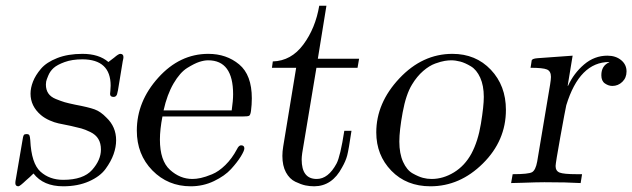

<svg xmlns="http://www.w3.org/2000/svg" viewBox="-20 -635 2193 666"><path d="M33.2 0Q33.2 -5.9 35.2 -15.1L58.1 -148.9Q60.1 -163.1 62.5 -166.5Q64.9 -169.9 71.8 -169.9Q79.6 -169.9 81.8 -166Q84 -162.1 85 -148.9Q88.9 -67.9 120.4 -39.6Q151.9 -11.2 199.2 -11.2Q269 -11.2 299.6 -45.7Q330.1 -80.1 330.1 -116.2Q330.1 -138.2 321 -153.1Q312 -168 293.5 -177Q274.9 -186 262 -189.5Q249 -192.9 226.1 -198.2Q197.3 -204.1 183.1 -207Q168.9 -210 151.9 -217.5Q134.8 -225.1 122.1 -235.8Q85.9 -266.6 85.9 -310.1Q85.9 -330.1 94.5 -352.1Q103 -374 122.1 -396.5Q141.1 -418.9 178.5 -433.6Q215.8 -448.2 266.1 -448.2Q323.2 -448.2 356 -419.9L376 -435.1Q391.1 -448.2 397 -448.2Q408.2 -448.2 408.2 -437Q408.2 -432.1 405.8 -422.9L389.2 -321.8Q387.2 -312 386 -308.1Q384.8 -304.2 381.8 -301.5Q378.9 -298.8 374 -298.8Q361.8 -298.8 361.8 -309.1L362.8 -319.8Q363.8 -329.6 363.8 -337.9Q363.8 -428.7 266.1 -429.2Q230 -429.2 204.1 -419.7Q178.2 -410.2 166 -399.2Q153.8 -388.2 147.5 -373Q141.1 -357.9 140.1 -352.1Q139.2 -346.2 139.2 -341.8Q139.2 -323.7 147.5 -311.3Q155.8 -298.8 173.8 -291.5Q191.9 -284.2 204.3 -280.5Q216.8 -276.9 240.2 -272Q287.1 -263.2 308.1 -255.6Q329.1 -248 349.1 -227.1Q382.8 -195.3 382.8 -148.4Q382.8 -125 374 -100.1Q365.2 -75.2 346.2 -49.1Q327.1 -22.9 288.6 -5.9Q250 11.2 199.2 11.2Q130.4 11.2 96.2 -33.2Q83 -20 70.8 -9.8Q48.8 11.2 43.9 11.2Q33.2 11.2 33.2 0Z M454.6 -182.1Q454.6 -283.2 529.1 -365.7Q603.5 -448.2 702.6 -448.2Q765.6 -448.2 809.6 -411.6Q853.5 -375 853.5 -293.9Q853.5 -272 850.6 -250Q848.6 -235.8 844 -233.4Q839.4 -231 821.8 -231H543.5Q534.7 -186 534.7 -150.9Q534.7 -77.6 569.6 -45.9Q604.5 -14.2 647.5 -14.2Q660.6 -14.2 676.5 -17.6Q692.4 -21 715.6 -30.5Q738.8 -40 761.7 -62.5Q784.7 -85 801.8 -117.2Q808.6 -131.3 816.4 -130.9Q827.6 -130.9 827.6 -120.1Q827.6 -112.3 815.2 -92Q802.7 -71.8 781.2 -48.3Q759.8 -24.9 722.2 -6.8Q684.6 11.2 641.6 11.2Q562.5 11.2 508.5 -43.9Q454.6 -99.1 454.6 -182.1ZM547.4 -252H783.7Q788.6 -286.1 788.6 -308.1Q788.6 -425.8 702.1 -425.8Q702.1 -425.8 701.7 -425.8Q688.5 -425.8 671.6 -420.4Q654.8 -415 629.6 -399.4Q604.5 -383.8 582 -345.5Q559.6 -307.1 547.4 -252Z M923.3 -399.9 926.3 -421.9Q990.2 -423.8 1032.2 -480.5Q1074.2 -537.1 1087.4 -615.2H1112.3L1082.5 -431.2H1225.6Q1224.6 -426.3 1222.9 -415.5Q1221.2 -404.8 1220.2 -399.9H1077.6L1028.3 -104Q1026.4 -89.8 1026.4 -82Q1026.4 -14.2 1078.6 -14.2Q1118.7 -14.2 1147.5 -67.9Q1160.6 -92.8 1174.3 -181.2H1199.2Q1189.5 -115.2 1184.3 -95.7Q1179.2 -76.2 1166.5 -54.2Q1132.3 10.7 1070.3 11.2Q1054.2 11.2 1039.3 8.1Q1024.4 4.9 1004.4 -4.6Q984.4 -14.2 971.9 -37.1Q959.5 -60.1 959.5 -94.2Q959.5 -109.4 962.4 -127L1007.3 -399.9Z M1285.2 -175.8Q1285.2 -277.8 1365.2 -363Q1445.3 -448.2 1549.3 -448.2Q1630.4 -448.2 1682.6 -393.1Q1734.9 -337.9 1734.9 -253.9Q1734.9 -147 1655 -67.9Q1575.2 11.2 1473.1 11.2Q1390.1 11.2 1337.6 -42.7Q1285.2 -96.7 1285.2 -175.8ZM1365.2 -144Q1365.2 -102.1 1378.2 -73.5Q1391.1 -44.9 1411.6 -33.4Q1432.1 -22 1447 -18.1Q1461.9 -14.2 1477.1 -14.2Q1517.1 -14.2 1554.7 -37.1Q1592.3 -60.1 1615.2 -102.1Q1638.2 -145 1648.2 -206.1Q1658.2 -267.1 1658.2 -298.8Q1658.2 -337.9 1645.8 -365.5Q1633.3 -393.1 1613.3 -405Q1593.3 -417 1576.7 -421.4Q1560.1 -425.8 1544.9 -425.8Q1535.2 -425.8 1522.7 -423.8Q1510.3 -421.9 1489.7 -414.6Q1469.2 -407.2 1447.8 -388.7Q1426.3 -370.1 1409.2 -341.8Q1388.2 -307.6 1376.7 -244.9Q1365.2 -182.1 1365.2 -144Z M1752.9 0 1758.3 -30.8H1759.3Q1813.5 -30.8 1825.7 -37.8Q1837.9 -44.9 1843.3 -74.2L1888.2 -341.8Q1891.1 -359.9 1891.1 -368.2Q1891.1 -388.2 1877.2 -394Q1863.3 -399.9 1820.3 -399.9Q1820.3 -400.9 1822.3 -411.9Q1824.2 -422.9 1824.2 -424.8Q1825.2 -431.6 1844.2 -433.1L1966.3 -441.9L1949.2 -337.9L1950.2 -336.9Q1970.2 -380.9 2006.1 -411.4Q2042 -441.9 2086.9 -441.9Q2115.7 -441.9 2134.5 -426.5Q2153.3 -411.1 2153.3 -387.2Q2153.3 -365.2 2138.7 -351.1Q2124 -336.9 2104 -336.9Q2090.8 -336.9 2078.4 -345.5Q2065.9 -354 2065.9 -374Q2065.9 -407.2 2093.3 -418.9V-419.9Q1990.2 -419.9 1944.3 -270Q1940.4 -252.9 1923.8 -160.9Q1907.2 -68.8 1907.2 -59.1Q1907.2 -42 1921.1 -36.4Q1935.1 -30.8 1980 -30.8H1999Q1998 -25.9 1996.6 -15.4Q1995.1 -4.9 1994.1 0Q1946.3 -2.9 1868.2 -2.9Q1855 -2.9 1835.9 -2.4Q1816.9 -2 1792 -1Q1767.1 0 1752.9 0Z"/></svg>

Font: CMU Serif Extra
Style: RomanSlanted
Weight: 500
Italic angle: -9.46001°
Version: Version 0.7.0